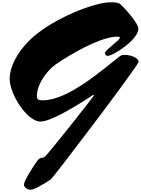

<svg xmlns="http://www.w3.org/2000/svg" viewBox="-20 -1611 1229 1676"><path d="M248 45.4C277.3 45.4 357.9 -1 422.4 -44.4C446.3 -60.5 1189.5 -1041 1189.5 -1070.3C1189.5 -1106.4 1122.1 -1131.8 1068.8 -1131.8C1049.8 -1131.8 1036.6 -1129.4 1022 -1117.2C869.6 -998 572.3 -735.4 355 -735.4C323.2 -735.4 301.8 -737.8 301.8 -770.5C301.8 -873 377.9 -970.7 434.6 -1023.9C477.5 -1064.9 831.1 -1291 1000.5 -1291C1009.8 -1291 1026.4 -1290.5 1026.4 -1281.7C1026.4 -1260.3 896 -1172.9 896 -1147.9C896 -1133.3 906.2 -1123.5 919.9 -1123.5C970.2 -1123.5 1188 -1266.1 1188 -1360.4C1188 -1398.9 1105.5 -1503.4 1030.3 -1574.7C1013.2 -1590.8 973.1 -1590.8 942.4 -1590.8C824.2 -1590.8 523.4 -1484.4 311 -1322.8C165.5 -1212.4 64.5 -1050.8 64.5 -923.8C64.5 -786.1 217.8 -549.8 333.5 -549.8C451.7 -549.8 791.5 -782.7 793.9 -782.7C797.4 -782.7 800.3 -779.3 800.3 -778.3C800.3 -771.5 398.4 -262.7 370.1 -242.2C345.2 -224.1 334 -245.6 304.2 -205.6C267.6 -155.8 189 -31.7 189 0C189 25.9 221.7 45.4 248 45.4Z"/></svg>

Font: Bodega Script
Style: Medium
Weight: 500
Italic angle: 39.7°
Version: Version 001.000